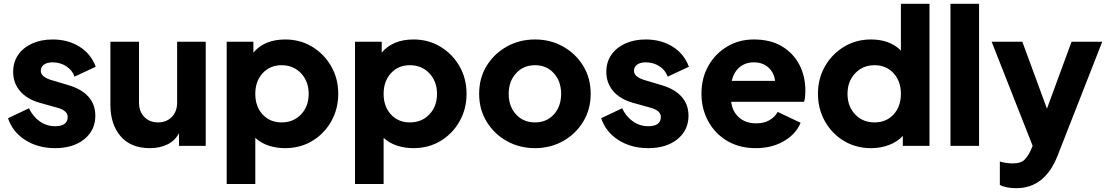

<svg xmlns="http://www.w3.org/2000/svg" viewBox="-20 -765 5812 1007"><path d="M269 12Q364 12 422 -35Q480 -82 480 -158Q480 -217 444 -257.5Q408 -298 340 -318L253 -344Q194 -361 194 -393Q194 -414 210.5 -426Q227 -438 256 -438Q296 -438 327.5 -417.5Q359 -397 371 -363L482 -415Q457 -483 396.5 -520.5Q336 -558 256 -558Q195 -558 148 -536.5Q101 -515 75 -477Q49 -439 49 -388Q49 -330 85 -287.5Q121 -245 188 -226L281 -200Q335 -185 335 -152Q335 -103 269 -103Q225 -103 189 -128Q153 -153 132 -197L22 -145Q46 -73 112.5 -30.5Q179 12 269 12Z M766 12Q818 12 858 -7.5Q898 -27 919 -67V0H1059V-546H909V-227Q909 -180 881 -151.5Q853 -123 809 -123Q765 -123 737 -151.5Q709 -180 709 -227V-546H559V-215Q559 -113 612.5 -50.5Q666 12 766 12Z M1169 200H1319V-42Q1348 -15 1388.5 -1.5Q1429 12 1475 12Q1555 12 1618 -26Q1681 -64 1717.5 -129Q1754 -194 1754 -273Q1754 -353 1717 -417.5Q1680 -482 1617 -520Q1554 -558 1476 -558Q1367 -558 1309 -489V-546H1169ZM1457 -123Q1396 -123 1357.5 -164.5Q1319 -206 1319 -273Q1319 -339 1357.5 -381Q1396 -423 1457 -423Q1519 -423 1559 -380.5Q1599 -338 1599 -273Q1599 -207 1559 -165Q1519 -123 1457 -123Z M1842 200H1992V-42Q2021 -15 2061.5 -1.5Q2102 12 2148 12Q2228 12 2291 -26Q2354 -64 2390.5 -129Q2427 -194 2427 -273Q2427 -353 2390 -417.5Q2353 -482 2290 -520Q2227 -558 2149 -558Q2040 -558 1982 -489V-546H1842ZM2130 -123Q2069 -123 2030.5 -164.5Q1992 -206 1992 -273Q1992 -339 2030.5 -381Q2069 -423 2130 -423Q2192 -423 2232 -380.5Q2272 -338 2272 -273Q2272 -207 2232 -165Q2192 -123 2130 -123Z M2786 12Q2867 12 2933 -25Q2999 -62 3038.5 -126.5Q3078 -191 3078 -273Q3078 -356 3038.5 -420Q2999 -484 2933 -521Q2867 -558 2786 -558Q2705 -558 2638.5 -521Q2572 -484 2532.5 -420Q2493 -356 2493 -273Q2493 -191 2532.5 -126.5Q2572 -62 2638.5 -25Q2705 12 2786 12ZM2786 -123Q2725 -123 2686.5 -165Q2648 -207 2648 -273Q2648 -338 2686.5 -380.5Q2725 -423 2786 -423Q2847 -423 2885 -380.5Q2923 -338 2923 -273Q2923 -207 2885 -165Q2847 -123 2786 -123Z M3380 12Q3475 12 3533 -35Q3591 -82 3591 -158Q3591 -217 3555 -257.5Q3519 -298 3451 -318L3364 -344Q3305 -361 3305 -393Q3305 -414 3321.5 -426Q3338 -438 3367 -438Q3407 -438 3438.5 -417.5Q3470 -397 3482 -363L3593 -415Q3568 -483 3507.5 -520.5Q3447 -558 3367 -558Q3306 -558 3259 -536.5Q3212 -515 3186 -477Q3160 -439 3160 -388Q3160 -330 3196 -287.5Q3232 -245 3299 -226L3392 -200Q3446 -185 3446 -152Q3446 -103 3380 -103Q3336 -103 3300 -128Q3264 -153 3243 -197L3133 -145Q3157 -73 3223.5 -30.5Q3290 12 3380 12Z M3944 12Q4028 12 4091 -24.5Q4154 -61 4179 -121L4059 -178Q4043 -150 4014.5 -134Q3986 -118 3946 -118Q3891 -118 3856 -149Q3821 -180 3815 -231H4197Q4201 -242 4202.5 -257.5Q4204 -273 4204 -289Q4204 -365 4172.5 -425.5Q4141 -486 4081 -522Q4021 -558 3934 -558Q3856 -558 3794 -521Q3732 -484 3695.5 -420Q3659 -356 3659 -274Q3659 -195 3694 -130Q3729 -65 3793 -26.5Q3857 12 3944 12ZM3934 -438Q3980 -438 4010 -411Q4040 -384 4045 -341H3818Q3829 -388 3859.5 -413Q3890 -438 3934 -438Z M4549 12Q4599 12 4642.5 -4.5Q4686 -21 4715 -52V0H4855V-745H4705V-500Q4647 -558 4548 -558Q4470 -558 4407 -520Q4344 -482 4307 -417.5Q4270 -353 4270 -273Q4270 -194 4306.5 -129Q4343 -64 4406 -26Q4469 12 4549 12ZM4567 -123Q4505 -123 4465 -165Q4425 -207 4425 -273Q4425 -338 4465 -380.5Q4505 -423 4567 -423Q4628 -423 4666.5 -381Q4705 -339 4705 -273Q4705 -206 4666.5 -164.5Q4628 -123 4567 -123Z M4965 0H5115V-745H4965Z M5310 222Q5460 222 5527 51L5761 -546H5600L5471 -195L5342 -546H5181L5396 0L5386 23Q5374 50 5355 71Q5336 92 5292 92Q5256 92 5224 82V205Q5241 214 5263.5 218Q5286 222 5310 222Z"/></svg>

Font: Plus Jakarta Sans ExtraBold
Style: Regular
Weight: 800
Designer: Gumpita Rahayu
Foundry: Tokotype
Version: Version 2.004; ttfautohint (v1.8.3)